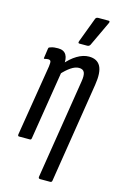

<svg xmlns="http://www.w3.org/2000/svg" viewBox="-133 -755 620 995"><g transform="rotate(15 177.0 -257.5)"><path d="M190 185Q180 185 181 175L266 -358Q272 -393 265 -408.5Q258 -424 236 -424Q216 -424 193 -408.5Q170 -393 145 -365L146 -420Q175 -455 207.5 -474.5Q240 -494 271 -494Q315 -494 332.5 -462Q350 -430 339 -361L254 175Q253 185 244 185ZM27 0Q20 0 21 -10L83 -391Q86 -413 83 -419.5Q80 -426 69 -426Q65 -426 60.5 -425Q56 -424 51 -423Q45 -422 47 -429L54 -478Q55 -484 57.5 -485.5Q60 -487 64 -488Q74 -492 84.5 -493Q95 -494 105 -494Q136 -494 148.5 -473Q161 -452 155 -414L153 -401L154 -384L94 -10Q93 0 86 0ZM205 -546Q200 -546 199 -549Q198 -552 200 -558L250 -691Q252 -696 256 -698Q260 -700 265 -700H320Q325 -700 326 -697Q327 -694 325 -689L262 -555Q257 -546 246 -546Z"/></g></svg>

Font: Sofia Sans Extra Condensed Medium
Style: Italic
Weight: 500
Italic angle: -9°
Version: Version 4.100